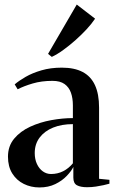

<svg xmlns="http://www.w3.org/2000/svg" viewBox="-20 -814 510 843"><path d="M153 9Q116 9 84.5 -6.5Q53 -22 34 -52.2Q15 -82.5 15 -126Q15 -172.5 42 -205Q69 -237.5 112.2 -257.5Q155.5 -277.5 205.2 -286.5Q255 -295.5 300 -295.5V-351.5Q300 -382.5 291.5 -406.8Q283 -431 263.5 -445Q244 -459 210.5 -459Q162.5 -459 123.5 -447.5Q84.5 -436 57.5 -422L44.5 -443.5Q63 -459.5 92.5 -476.5Q122 -493.5 162 -505.2Q202 -517 251.5 -517Q306.5 -517 342.8 -498Q379 -479 397 -440Q415 -401 415 -341.5V-29L460.5 -24.5V-7.5Q450 -4.5 434.5 -1Q419 2.5 400.8 5.2Q382.5 8 362 8Q334 8 318 -0.5Q302 -9 302 -34.5V-81Q293.5 -63 273.2 -41.8Q253 -20.5 222.8 -5.8Q192.5 9 153 9ZM204 -50Q233 -50 257.2 -62.2Q281.5 -74.5 300 -97V-269Q251 -269 213.2 -253.8Q175.5 -238.5 154 -210Q132.5 -181.5 132.5 -142Q132.5 -115 142.2 -94Q152 -73 168.2 -61.5Q184.5 -50 204 -50ZM207 -564.5 191 -577.5 317 -794 397.5 -732Q382.5 -709.5 359.8 -685Q337 -660.5 310.8 -637.2Q284.5 -614 258 -594.8Q231.5 -575.5 208 -564.5Z"/></svg>

Font: Merriweather 144pt SemiBold
Style: Regular
Weight: 600
Version: Version 2.100